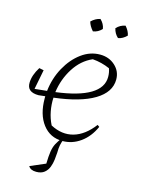

<svg xmlns="http://www.w3.org/2000/svg" viewBox="-129 -744 753 1019"><g transform="rotate(15 247.5 -234.0)"><path d="M80 -194Q15 -194 17 -247Q18 -288 47 -334L72 -329L51 -221L118 -228Q126 -299 158.5 -358Q191 -417 238.5 -452Q286 -487 341 -487Q390 -487 423.5 -456.5Q457 -426 457 -381Q457 -311 380.5 -265Q304 -219 160 -202Q158 -165 165 -128Q172 -91 189 -57Q253 -23 313.5 -40Q374 -57 424 -123L435 -115Q409 -57 364 -24.5Q319 8 265 8Q197 8 156.5 -45Q116 -98 116 -186Q116 -192 116 -198L80 -194ZM412 -383Q412 -408 404 -429Q359 -449 309 -453Q249 -427 210.5 -366.5Q172 -306 162 -233Q412 -265 412 -383ZM293 -670Q315 -649 319 -622Q299 -600 271 -596Q250 -620 244 -643Q267 -665 293 -670ZM431 -670Q452 -646 456 -622Q434 -600 409 -596Q388 -615 382 -643Q402 -665 431 -670ZM173 202Q141 202 130 182L214 146Q215 104 219 78.5Q223 53 232.5 35Q242 17 258 -4H270Q262 16 258.5 33Q255 50 255 75Q254 92 251.5 113.5Q249 135 241.5 155Q234 175 217.5 188.5Q201 202 173 202Z"/></g></svg>

Font: Piazzolla ExtraLight
Style: Italic
Weight: 200
Italic angle: -11.3°
Designer: Juan Pablo del Peral
Foundry: Huerta Tipografica
Version: Version 1.330